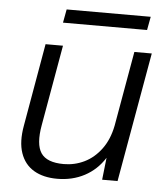

<svg xmlns="http://www.w3.org/2000/svg" viewBox="-50 -712 669 769"><g transform="rotate(5 284.5 -327.5)"><path d="M208 12Q152 12 114 -10.5Q76 -33 60.5 -78Q45 -123 57 -189L115 -521H185L128 -197Q114 -119 137.5 -84Q161 -49 229 -49Q273 -49 312 -68Q351 -87 379.5 -125.5Q408 -164 419 -220L472 -521H542L450 0H388L398 -89Q367 -40 318 -14Q269 12 208 12ZM177 -613 187 -667H525L515 -613Z"/></g></svg>

Font: DM Sans 10pt Light
Style: Italic
Weight: 300
Italic angle: -10°
Version: Version 4.004;gftools[0.9.30]